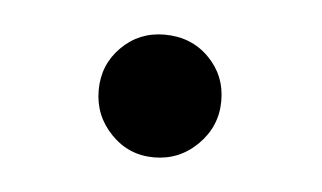

<svg xmlns="http://www.w3.org/2000/svg" viewBox="-26 -389 302 180"><g transform="rotate(5 125.0 -299.5)"><path d="M123.4 -356.6Q148.6 -356.6 165.1 -340Q181.7 -323.4 181.7 -299.4Q181.7 -275.4 164.6 -258.3Q147.4 -241.1 123.4 -241.1Q99.4 -241.1 82.9 -258.3Q66.3 -275.4 66.3 -299.4Q66.3 -323.4 82.9 -340Q99.4 -356.6 123.4 -356.6Z"/></g></svg>

Font: t
Style: Regular
Weight: 400
Designer: Takis Katsoulidis and George D. Matthiopoulos
Foundry: Takis Katsoulidis and George D. Matthiopoulos
Version: Version 1.0 ; ttfautohint (v1.8.1)